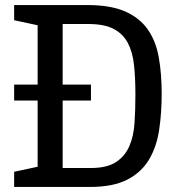

<svg xmlns="http://www.w3.org/2000/svg" viewBox="-20 -740 706 760"><path d="M36 -405H129V-640L36 -660V-720H325Q417 -720 474.5 -695Q532 -670 564.5 -624Q597 -578 608.5 -513Q620 -448 620 -369Q620 -293 610 -226Q600 -159 570 -108.5Q540 -58 484 -29Q428 0 336 0H36V-60L129 -80V-342H36ZM228 -645V-405H340V-342H228V-75H340Q403 -75 438.5 -98Q474 -121 491.5 -160.5Q509 -200 512.5 -253Q516 -306 516 -367Q516 -431 510.5 -482.5Q505 -534 486 -570Q467 -606 430 -625.5Q393 -645 329 -645Z"/></svg>

Font: Hermeneus One
Style: Regular
Weight: 400
Designer: Rodrigo Fuenzalida, Pablo Impallari
Foundry: Pablo Impallari, Rodrigo Fuenzalida
Version: Version 1.002; ttfautohint (v0.93) -l 8 -r 50 -G 200 -x 14 -